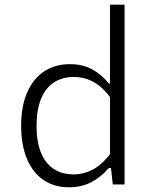

<svg xmlns="http://www.w3.org/2000/svg" viewBox="-20 -785 660 817"><path d="M448 -765H510V0H460L450 -90H448ZM277.5 -512Q331 -512 371.2 -490.5Q411.5 -469 442.5 -430H460V-356Q421.5 -411 381.5 -434.2Q341.5 -457.5 295 -457.5Q245 -457.5 209.2 -434Q173.5 -410.5 154.5 -364Q135.5 -317.5 135.5 -249.5Q135.5 -183 153.8 -137Q172 -91 207.2 -67Q242.5 -43 293 -43Q339 -43 379 -65.8Q419 -88.5 460 -143.5V-70H443Q409.5 -31 368 -9.5Q326.5 12 273.5 12Q211 12 165.2 -19Q119.5 -50 94.8 -108.8Q70 -167.5 70 -249.5Q70 -333.5 96 -392.5Q122 -451.5 168.8 -481.8Q215.5 -512 277.5 -512Z"/></svg>

Font: Monaspace Neon Var ExtraLight
Style: Regular
Weight: 200
Designer: Riley Cran and the Lettermatic Team
Version: Version 1.200 (Monaspace Neon Var)